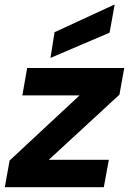

<svg xmlns="http://www.w3.org/2000/svg" viewBox="-37 -779 537 799"><path d="M-17 0 3 -111 294 -382H56L76 -496H480L460 -385L166 -114H416L395 0ZM173 -538 190 -645 437 -759H440L419 -643Z"/></svg>

Font: DM Sans 36pt ExtraBold
Style: Italic
Weight: 800
Italic angle: -10°
Designer: Colophon Foundry, Jonny Pinhorn
Foundry: Colophon Foundry
Version: Version 4.004;gftools[0.9.30]